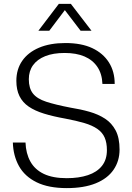

<svg xmlns="http://www.w3.org/2000/svg" viewBox="-20 -958 680 986"><path d="M323 8Q229 8 168 -22Q107 -52 77.5 -105Q48 -158 46 -226H111Q113 -170 136 -128.5Q159 -87 205 -65Q251 -43 323 -43Q385 -43 431.5 -58.5Q478 -74 503.5 -106Q529 -138 529 -187Q529 -225 517.5 -251.5Q506 -278 480 -296Q454 -314 413.5 -326Q373 -338 315 -349Q253 -360 206 -374.5Q159 -389 127.5 -410.5Q96 -432 80 -464.5Q64 -497 64 -543Q64 -602 94 -645.5Q124 -689 180.5 -713Q237 -737 316 -737Q398 -737 453.5 -711Q509 -685 539 -638Q569 -591 569 -527H506Q504 -579 480 -614.5Q456 -650 414 -668Q372 -686 312 -686Q253 -686 212 -669.5Q171 -653 149.5 -623Q128 -593 128 -551Q128 -505 149 -478Q170 -451 217.5 -435.5Q265 -420 343 -405Q394 -397 439.5 -384Q485 -371 519.5 -348.5Q554 -326 574 -288Q594 -250 594 -190Q594 -131 563 -86Q532 -41 471.5 -16.5Q411 8 323 8ZM177 -800 282 -938H344L450 -800H394L313 -906L233 -800Z"/></svg>

Font: Mona Sans Light
Style: Regular
Weight: 300
Designer: Deni Anggara
Foundry: GitHub
Version: Version 2.000